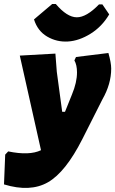

<svg xmlns="http://www.w3.org/2000/svg" viewBox="-61 -744 576 960"><path d="M451 -722 485 -672Q449 -611 392 -575.5Q335 -540 279 -536.5Q223 -533 175 -561Q127 -589 109 -647L200 -724H218Q274 -658 322.5 -657.5Q371 -657 434 -722ZM216 -476 223 -385 250 -185H264L299 -272Q324 -332 324 -382Q324 -419 311 -442L319 -459L481 -479Q495 -430 495 -401Q495 -324 451 -247L351 -49Q267 117 178.5 167.5Q90 218 -41 178L-35 29L-20 13Q86 35 144 7L38 -466Z"/></svg>

Font: Alegreya Sans Black
Style: Italic
Weight: 900
Italic angle: -7°
Designer: Juan Pablo del Peral
Foundry: Huerta Tipografica
Version: Version 2.007